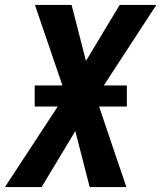

<svg xmlns="http://www.w3.org/2000/svg" viewBox="-21 -755 651 775"><path d="M-1 0 212 -325H119V-410H231L120 -735H268L326 -509L462 -735H610L398 -410H491V-325H379L489 0H341L283 -226L147 0Z"/></svg>

Font: Iosevka XBd Ex Obl
Style: Regular
Weight: 800
Width: 7
Italic angle: -9°
Monospace: yes
Designer: Belleve Invis
Foundry: Belleve Invis
Version: Version 32.5.0; ttfautohint (v1.8.4)